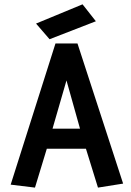

<svg xmlns="http://www.w3.org/2000/svg" viewBox="-20 -855 607 887"><path d="M377 -168H196.3L141.6 11.7L29.3 -2L236.3 -654.3H337.9L548.8 -6.8L432.6 11.7ZM222.7 -260.7H349.6L287.1 -483.4ZM146.5 -746.1 361.3 -835 422.9 -756.8 209 -673.8Z"/></svg>

Font: Puritan
Style: Bold
Weight: 700
Version: 2.1